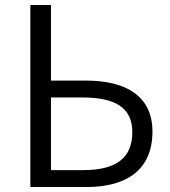

<svg xmlns="http://www.w3.org/2000/svg" viewBox="-20 -752 683 772"><path d="M102 0H328C490 0 593 -70 593 -223C593 -367 485 -428 325 -428H185V-732H102ZM185 -68V-360H312C445 -360 512 -318 512 -221C512 -114 444 -68 314 -68Z"/></svg>

Font: ChiuKong Gothic CL Normal
Style: Regular
Weight: 350
Designer: Ryoko NISHIZUKA 西塚涼子 (kana, bopomofo & ideographs); Paul D. Hunt (Latin, Greek & Cyrillic); Sandoll Communications 산돌커뮤니
Foundry: Adobe
Version: Version 1.300